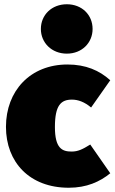

<svg xmlns="http://www.w3.org/2000/svg" viewBox="-20 -860 538 902"><path d="M294 -840C223 -840 172 -790 172 -724C172 -659 223 -608 294 -608C365 -608 415 -659 415 -724C415 -790 365 -840 294 -840ZM297 -557C122 -557 8 -433 8 -264C8 -98 119 22 303 22C387 22 449 -6 498 -46L404 -181C367 -158 346 -148 316 -148C272 -148 238 -163 238 -263C238 -365 266 -392 318 -392C347 -392 377 -381 408 -355L498 -483C447 -529 383 -557 297 -557Z"/></svg>

Font: Fira Sans Ultra
Style: Regular
Weight: 950
Designer: Carrois Corporate & Edenspiekermann AG
Foundry: Carrois Corporate GbR & Edenspiekermann AG
Version: Version 4.203;PS 004.203;hotconv 1.0.88;makeotf.lib2.5.64775